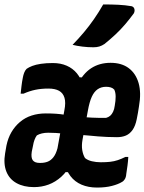

<svg xmlns="http://www.w3.org/2000/svg" viewBox="-29 -833 651 865"><path d="M209 -549Q244 -549 271.5 -537Q299 -525 317.5 -502.5Q336 -480 345 -448L316 -485L353 -484L318 -448Q344 -501 381.5 -525.5Q419 -550 469 -550Q519 -550 551 -526Q583 -502 595.5 -458.5Q608 -415 597 -353Q595 -339 592.5 -325Q590 -311 587 -296Q581 -266 568.5 -248Q556 -230 538.5 -222.5Q521 -215 498 -215Q475 -215 454 -216Q433 -217 413 -218.5Q393 -220 374.5 -222Q356 -224 339 -225L306 -222L322 -308Q338 -306 353.5 -305Q369 -304 385 -303Q401 -302 417 -302Q433 -302 449 -302Q460 -305 467.5 -311.5Q475 -318 480.5 -329.5Q486 -341 488 -357Q492 -379 492 -397.5Q492 -416 486 -429Q480 -436 470.5 -439Q461 -442 449 -442Q427 -442 411 -431Q395 -420 384.5 -397Q374 -374 367 -335L343 -205Q338 -178 341.5 -157Q345 -136 354 -121Q366 -111 385 -106.5Q404 -102 425 -102Q449 -102 467 -104Q485 -106 501.5 -111.5Q518 -117 536 -126H549Q548 -107 545.5 -88Q543 -69 540 -50Q539 -35 533.5 -26Q528 -17 520 -13Q504 -3 475.5 4.5Q447 12 408 12Q369 12 338.5 -1Q308 -14 288.5 -39.5Q269 -65 260 -103L288 -57L251 -58L293 -99Q274 -61 247.5 -37Q221 -13 190 -1.5Q159 10 124 10Q78 10 45.5 -8Q13 -26 -0.5 -60.5Q-14 -95 -6 -142L0 -177Q7 -211 22.5 -237.5Q38 -264 61 -283.5Q84 -303 113.5 -312.5Q143 -322 177 -322Q204 -322 224 -320.5Q244 -319 259 -316.5Q274 -314 286 -311H306L290 -226Q276 -229 258 -231Q240 -233 222.5 -234Q205 -235 188 -235Q173 -235 160 -232Q147 -229 137 -223Q131 -215 126.5 -203Q122 -191 120 -178L114 -149Q110 -122 119 -110.5Q128 -99 150 -99H153Q171 -99 185.5 -104.5Q200 -110 211.5 -124.5Q223 -139 230 -165L261 -336Q268 -371 261.5 -392.5Q255 -414 237 -424Q219 -434 189 -434Q157 -434 130.5 -428.5Q104 -423 77 -411H64Q66 -429 68 -446.5Q70 -464 74 -484Q76 -495 80 -505.5Q84 -516 91 -523Q101 -530 116.5 -536Q132 -542 155.5 -545.5Q179 -549 209 -549ZM436 -813Q474 -813 504.5 -811.5Q535 -810 564 -805Q574 -802 576.5 -792.5Q579 -783 574 -773Q555 -747 534.5 -723Q514 -699 491 -677.5Q468 -656 442 -635Q430 -627 418.5 -623.5Q407 -620 392 -620Q367 -620 342.5 -623Q318 -626 298 -631Q326 -660 349.5 -688Q373 -716 394.5 -747Q416 -778 436 -813Z"/></svg>

Font: Rec Mono Semicasual
Style: Bold Italic
Weight: 700
Italic angle: -10°
Version: Version 1.085; ttfautohint (v1.8.4.7-5d5b)